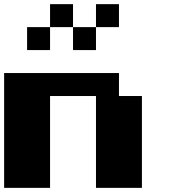

<svg xmlns="http://www.w3.org/2000/svg" viewBox="-20 -909 818 929"><path d="M222.2 -666.7H111.1V-777.8H222.2ZM333.3 -777.8H222.2V-888.9H333.3ZM444.4 -666.7H333.3V-777.8H444.4ZM555.6 -777.8H444.4V-888.9H555.6ZM222.2 -444.4V0H0V-555.6H555.6V-444.4H666.7V0H444.4V-444.4Z"/></svg>

Font: Pixeloid Sans
Style: Bold
Weight: 700
Monospace: yes
Designer: GGBot
Version: 0.3